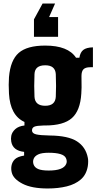

<svg xmlns="http://www.w3.org/2000/svg" viewBox="-20 -869 548 1091"><path d="M251 202Q160 202 108 175Q56 148 47 112Q42 93 45 74Q49 51 64.5 36Q80 21 117 15V-6Q53 -13 44 -64Q41 -81 44 -97Q48 -118 66.5 -135Q85 -152 119 -156V-176Q38 -213 31 -337Q28 -391 31 -430Q39 -527 86.5 -568.5Q134 -610 237 -610Q367 -610 412 -541H431Q436 -572 453.5 -585.5Q471 -599 508 -600V-487H493Q466 -487 454.5 -475.5Q443 -464 443 -437Q444 -393 443.5 -372Q443 -351 442 -337Q436 -240 388.5 -198Q341 -156 237 -156H228Q188 -155 175 -149Q162 -143 162 -129V-126Q163 -111 185.5 -105.5Q208 -100 263 -99Q367 -98 417 -66Q467 -34 479 27Q481 35 481 48Q481 61 479 75Q471 123 439.5 150.5Q408 178 359.5 190Q311 202 251 202ZM237 -268Q294 -268 297 -319Q300 -377 297 -448Q294 -498 237 -498Q178 -498 176 -448Q173 -377 176 -319Q179 -268 237 -268ZM257 100Q340 100 356 63Q363 48 355 30Q348 14 323 6.5Q298 -1 257 -1Q217 -1 197 8.5Q177 18 171 34Q165 50 171 66Q177 83 197 91.5Q217 100 257 100ZM173 -660V-759L222 -849H293L259 -772H310V-660Z"/></svg>

Font: Big Shoulders Display Black
Style: Regular
Weight: 900
Designer: Patric King
Foundry: XO Type Co
Version: Version 1.000; ttfautohint (v1.8.2)